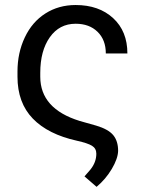

<svg xmlns="http://www.w3.org/2000/svg" viewBox="-20 -558 578 761"><path d="M279.8 -538.1Q372.1 -538.1 428.5 -486.1Q484.9 -434.1 484.9 -346.2H399.4Q399.4 -399.9 366.7 -431.9Q334 -463.9 279.8 -463.9Q215.3 -463.9 177.5 -410.4Q139.6 -356.9 139.6 -269.5V-253.9Q139.6 -127 295.9 -78.6L361.3 -60.1Q409.2 -45.9 428.7 -22.5Q448.2 1 448.2 40Q447.3 70.8 423.1 111.6Q398.9 152.3 362.8 182.6L314.9 141.1L337.9 114.7Q361.8 85.4 361.8 51.3Q361.8 30.3 344.7 19.8Q327.6 9.3 285.6 0Q170.4 -25.4 109.9 -88.1Q49.3 -150.9 49.3 -253.9V-274.4Q49.3 -348.6 78.4 -409.9Q107.4 -471.2 159.9 -504.6Q212.4 -538.1 279.8 -538.1Z"/></svg>

Font: APIMedia Roboto
Style: Regular
Weight: 400
Designer: Google
Version: Version 2.137; 2017